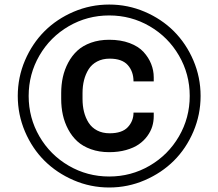

<svg xmlns="http://www.w3.org/2000/svg" viewBox="-20 -812 960 844"><path d="M89.8 -233.6Q58.1 -308.1 58.1 -390.1Q58.1 -472.2 89.8 -546.4Q121.6 -620.6 175.5 -674.6Q229.5 -728.5 303.7 -760.3Q377.9 -792 460 -792Q542 -792 616.2 -760.3Q690.4 -728.5 744.4 -674.6Q798.3 -620.6 830.1 -546.4Q861.8 -472.2 861.8 -390.1Q861.8 -308.1 830.1 -233.6Q798.3 -159.2 744.4 -105.5Q690.4 -51.8 616.2 -19.8Q542 12.2 460 12.2Q377.9 12.2 303.7 -19.8Q229.5 -51.8 175.5 -105.5Q121.6 -159.2 89.8 -233.6ZM153.3 -567.9Q106 -486.3 106 -390.1Q106 -293.9 153.3 -212.4Q200.7 -130.9 282.2 -83.5Q363.8 -36.1 460 -36.1Q556.2 -36.1 637.7 -83.5Q719.2 -130.9 766.6 -212.4Q814 -293.9 814 -390.1Q814 -486.3 766.6 -567.9Q719.2 -649.4 637.7 -696.8Q556.2 -744.1 460 -744.1Q363.8 -744.1 282.2 -696.8Q200.7 -649.4 153.3 -567.9ZM461.9 -226.1Q516.6 -226.1 541.7 -252.9Q566.9 -279.8 566.9 -316.9H655.8V-300.8Q655.8 -277.8 649.2 -256.1Q642.6 -234.4 627.4 -213.6Q612.3 -192.9 590.1 -177.5Q567.9 -162.1 534.4 -152.6Q501 -143.1 460 -143.1Q416 -143.1 379.9 -156Q343.8 -168.9 319.8 -190.9Q295.9 -212.9 279.8 -243.2Q263.7 -273.4 256.3 -306.9Q249 -340.3 249 -377V-402.8Q249 -439.5 256.3 -472.9Q263.7 -506.3 279.8 -536.6Q295.9 -566.9 319.8 -589.1Q343.8 -611.3 379.9 -624.3Q416 -637.2 460 -637.2Q510.7 -637.2 549.8 -622.6Q588.9 -607.9 611.1 -583.5Q633.3 -559.1 644.5 -530.8Q655.8 -502.4 655.8 -472.2V-454.1H566.9Q566.9 -497.6 541.7 -525.9Q516.6 -554.2 461.9 -554.2Q430.7 -554.2 407 -541.7Q383.3 -529.3 369.6 -507.6Q356 -485.8 349.4 -459.7Q342.8 -433.6 342.8 -402.8V-377Q342.8 -346.2 349.4 -320.1Q356 -293.9 369.6 -272.5Q383.3 -251 407 -238.5Q430.7 -226.1 461.9 -226.1Z"/></svg>

Font: Cooper Hewitt
Style: Medium Italic
Weight: 708
Designer: Village Type and Design LLC
Foundry: Cooper Hewitt Smithsonian Design Museum
Version: 1.000